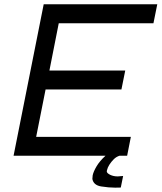

<svg xmlns="http://www.w3.org/2000/svg" viewBox="-20 -717 744 884"><path d="M42.5 0 181.2 -697.3H704.1L686.5 -609.9H250.5L207.5 -392.1H556.6L539.1 -305.2H189.9L146.5 -86.9H582.5L565.4 0H530.3Q515.1 4.9 503.9 16.1Q492.2 27.8 483.6 41.3Q475.1 54.7 472.7 66.4L471.7 70.8V72.3Q471.7 80.1 487.3 87.9Q502.4 95.2 522 95.2L546.9 93.3L536.1 146.5L510.3 147Q481 147 445.8 141.4Q410.6 135.7 405.3 106.9Q405.3 99.1 406.7 90.3Q410.2 73.2 424.6 48.8Q439 24.4 465.8 0Z"/></svg>

Font: Qaz
Style: Italic
Weight: 400
Italic angle: -11.25°
Designer: GGBotNet
Foundry: f0n7
Version: 0.70